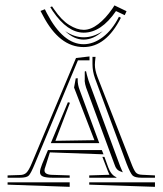

<svg xmlns="http://www.w3.org/2000/svg" viewBox="-20 -749 617 729"><path d="M227.5 -630.9Q262.2 -607.4 297.9 -607.4Q334 -607.4 370.1 -630.9Q335 -598.6 297.4 -598.6Q261.2 -598.6 227.5 -630.9ZM453.6 -691.4 420.4 -707Q364.3 -625 297.9 -625Q236.3 -625 180.2 -707L170.9 -722.2L177.7 -724.6L185.5 -713.4Q213.4 -672.4 242.9 -654.1Q272.5 -635.7 297.9 -635.7Q324.7 -635.7 353 -657.5Q381.3 -679.2 406.7 -716.3L414.6 -728.5L460.4 -706.5ZM439 -681.6Q382.8 -570.3 297.4 -570.3Q205.6 -570.3 143.1 -689.9L133.8 -707.5L150.4 -713.9L158.2 -698.2Q219.7 -581.1 297.4 -581.1Q335 -581.1 370.8 -608.4Q406.7 -635.7 431.6 -685.5ZM568.4 -56.6V-39.6L318.8 -47.9V-56.6ZM244.6 -56.6V-39.6L8.8 -47.9V-56.6ZM237.8 -360.8 245.6 -358.9 190.4 -214.4 338.4 -216.8 261.2 -416.5 267.6 -451.7H275.4V-450.2Q274.9 -449.2 274.9 -445.8Q274.9 -426.3 282.7 -406.7L356.9 -205.6H172.9ZM368.7 -153.3H376.5L391.1 -113.3Q401.9 -84 421.9 -76.2V-74.2H318.8V-83L395.5 -85.4L389.6 -99.1ZM373 -163.1 169.4 -170.4 151.9 -114.7Q148.9 -107.4 148.9 -102.1Q148.9 -85 181.6 -85L244.6 -83V-74.2H181.6Q154.3 -74.2 143.1 -78.9Q131.8 -83.5 131.8 -95.7Q131.8 -106 140.1 -126.5L162.1 -179.2H366.7ZM319.8 -534.7V-520H275.9L112.3 -127Q97.2 -90.3 89.1 -82.3Q81.1 -74.2 55.2 -74.2H8.8V-83L55.2 -84.5Q71.3 -84.5 80.3 -93.3Q89.4 -102.1 100.6 -128.9L268.6 -528.8ZM331.1 -533.2H342.8Q340.3 -513.7 340.3 -502.9Q340.3 -482.9 350.1 -457L477.1 -132.3Q488.3 -102.5 495.6 -94.2Q502.9 -85.9 519.5 -85.4L568.4 -83V-74.2H518.6Q492.2 -74.2 483.6 -82.5Q475.1 -90.8 460.9 -127L340.8 -451.2Q331.1 -478 331.1 -505.9V-514.6ZM301.8 -477.5 306.6 -479Q308.6 -467.8 316.4 -442.4L436.5 -117.2Q438.5 -111.8 441.9 -104.5Q445.3 -97.2 446.3 -94.7Q444.8 -95.2 440.7 -96.9Q436.5 -98.6 435.1 -99.1Q433.6 -99.6 430.7 -101.3Q427.7 -103 426.3 -104.5Q424.8 -106 422.6 -108.6Q420.4 -111.3 418.7 -114.7Q417 -118.2 415.5 -122.6L394.5 -179.2L307.1 -416Q302.7 -428.7 301.3 -442.9L301.8 -443.4Z"/></svg>

Font: FoglihtenNo03
Style: Regular
Weight: 500
Version: Version 0.59